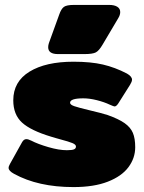

<svg xmlns="http://www.w3.org/2000/svg" viewBox="-20 -746 585 781"><path d="M176 -554Q176 -562 179 -571L221 -687Q229 -710 240 -718Q251 -726 281 -726H424Q445 -726 457 -718.5Q469 -711 469 -697Q469 -685 461 -672L397 -564Q383 -540 370 -533Q357 -526 323 -526H216Q176 -526 176 -554ZM37 -39Q15 -51 15 -63Q15 -70 21 -80L70 -168Q77 -180 87 -180Q95 -180 107 -174Q134 -160 177 -147.5Q220 -135 252 -135Q273 -135 281 -138.5Q289 -142 289 -150Q289 -158 274.5 -164Q260 -170 226 -179Q216 -182 206.5 -184.5Q197 -187 188 -190Q105 -215 69.5 -247.5Q34 -280 34 -338Q34 -414 100 -454.5Q166 -495 279 -495Q349 -495 398.5 -483.5Q448 -472 496 -447Q517 -435 517 -422Q517 -414 509 -401L461 -325Q453 -313 446 -313Q443 -313 427 -320Q404 -331 374 -338.5Q344 -346 319 -346Q265 -346 265 -328Q265 -320 282.5 -314Q300 -308 342 -298Q397 -285 418 -278Q463 -262 487 -245Q511 -228 520.5 -205.5Q530 -183 530 -147Q530 -103 502.5 -66Q475 -29 418.5 -7Q362 15 279 15Q135 15 37 -39Z"/></svg>

Font: Mitr
Style: Bold
Weight: 700
Designer: Thanarat Vachiruckul
Foundry: Cadson Demak
Version: Version 1.002